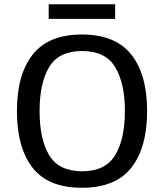

<svg xmlns="http://www.w3.org/2000/svg" viewBox="-20 -875 775 907"><path d="M524 -855V-786H210V-855ZM367 12Q208 12 134 -82.5Q60 -177 60 -350Q60 -524 135 -618Q210 -712 367 -712Q524 -712 599.5 -618Q675 -524 675 -350Q675 -178 600.5 -83Q526 12 367 12ZM570 -350Q570 -482 524 -558Q478 -634 368 -634Q258 -634 212.5 -558.5Q167 -483 167 -350Q167 -217 212.5 -141.5Q258 -66 368 -66Q478 -66 524 -142Q570 -218 570 -350Z"/></svg>

Font: Voces
Style: Regular
Weight: 400
Designer: Ana Paula Megda, Pablo Ugerman
Foundry: Ana Paula Megda, Pablo Ugerman
Version: Version 1.100